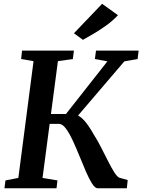

<svg xmlns="http://www.w3.org/2000/svg" viewBox="-20 -1016 768 1036"><path d="M507.5 0Q493 0 477 -25Q461 -50 443.8 -89.8Q426.5 -129.5 408.8 -173.8Q391 -218 372.5 -257.8Q354 -297.5 335.5 -322.5Q317 -347.5 298.5 -347.5H216.5L223.5 -401H336L559.5 -685L492 -697.5L498 -743H728L722.5 -697.5L651 -685L366 -351.5L377 -398.5Q391.5 -398.5 405.2 -390.5Q419 -382.5 432.5 -368Q446 -353.5 459.2 -333.8Q472.5 -314 485.5 -291Q506.5 -258 526.2 -219.2Q546 -180.5 563.8 -145.2Q581.5 -110 597 -85.8Q612.5 -61.5 624.5 -57L669 -44.5L664.5 0ZM4 0 9.5 -42.5 79 -56 161 -686 94 -697.5 99 -743H379L373 -697.5L292.5 -686L209.5 -56L290 -42.5L285 0ZM427.5 -801 379 -836.5 531 -995.5 616.5 -934Q590 -905.5 555.8 -880.5Q521.5 -855.5 487.5 -835.5Q453.5 -815.5 427.5 -801Z"/></svg>

Font: Merriweather 28pt SemiBold
Style: Italic
Weight: 600
Italic angle: -7.8°
Version: Version 2.101